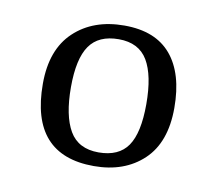

<svg xmlns="http://www.w3.org/2000/svg" viewBox="-49 -629 499 441"><g transform="rotate(10 200.5 -409.0)"><path d="M194.8 -244.1Q46.9 -244.1 46.9 -410.2Q46.9 -490.2 91.6 -532.2Q136.2 -574.2 208.7 -574.2Q281.2 -574.2 317.6 -531Q354 -487.8 354 -407.5Q354 -327.1 310.1 -285.6Q266.1 -244.1 194.8 -244.1ZM268.1 -307.4Q289.1 -337.9 289.1 -405Q289.1 -472.2 268.6 -506.6Q248 -541 201.2 -541Q154.3 -541 133.1 -510.5Q111.8 -480 111.8 -413.6Q111.8 -347.2 132.3 -312Q152.8 -276.9 200 -276.9Q247.1 -276.9 268.1 -307.4Z"/></g></svg>

Font: Yrsa-Light
Style: Regular
Weight: 300
Designer: Anna Giedrys (Yrsa+Rasa design), David Brezina (Yrsa art-direction, Rasa art-direction, design)
Foundry: Rosetta Type Foundry
Version: Version 1.001;PS 1.1;hotconv 1.0.88;makeotf.lib2.5.647800